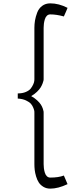

<svg xmlns="http://www.w3.org/2000/svg" viewBox="-20 -852 494 1145"><path d="M279.8 -832Q330.6 -832 382.8 -805.2Q378.4 -792.5 360.8 -753.9Q316.9 -766.1 279.8 -766.1Q267.6 -766.1 259.3 -757.8Q251 -749.5 247.1 -735.8Q243.2 -722.2 241.7 -710.2Q240.2 -698.2 240.2 -686V-378.9Q240.2 -376.5 239.3 -371.1Q238.3 -365.7 233.9 -354Q229.5 -342.3 222.4 -330.6Q215.3 -318.8 200.4 -304.4Q185.5 -290 166 -278.8Q186.5 -267.6 201.7 -253.4Q216.8 -239.3 223.9 -228Q231 -216.8 235.1 -204.8Q239.3 -192.9 239.7 -188.2Q240.2 -183.6 240.2 -180.2V127Q240.2 139.2 241.7 151.1Q243.2 163.1 247.1 176.8Q251 190.4 259.3 198.7Q267.6 207 279.8 207Q329.1 207 360.8 194.8Q363.8 202.1 371.3 219Q378.9 235.8 382.8 246.1Q326.7 272.9 279.8 272.9Q256.8 272.9 239 262.2Q221.2 251.5 211.2 236.1Q201.2 220.7 195.1 199.7Q189 178.7 187 161.4Q185.1 144 185.1 127V-179.2Q185.1 -182.6 184.8 -188Q184.6 -193.4 179.4 -207.3Q174.3 -221.2 165 -232.2Q155.8 -243.2 135.3 -252.9Q114.7 -262.7 85.9 -264.2V-294.9Q113.8 -294.9 134.3 -303.7Q154.8 -312.5 164.1 -325Q173.3 -337.4 178.7 -349.9Q184.1 -362.3 184.6 -371.1L185.1 -379.9V-686Q185.1 -708 188.7 -730Q192.4 -752 201.7 -776.6Q210.9 -801.3 231.2 -816.7Q251.5 -832 279.8 -832Z"/></svg>

Font: Junction Light
Style: Regular
Weight: 300
Designer: Caroline Hadilaksono
Foundry: Caroline Hadilaksono
Version: Version 1.002